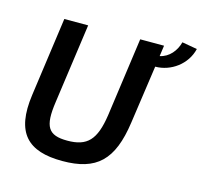

<svg xmlns="http://www.w3.org/2000/svg" viewBox="-107 -849 1033 980"><g transform="rotate(15 409.5 -359.0)"><path d="M819 -717 739 -731C727 -685 694 -643 645 -633L653 -690H527L469 -273C449 -139 406 -94 301 -94C199 -94 174 -135 193 -268L252 -690H126L68 -273C39 -66 121 13 303 13C483 13 564 -62 593 -268L637 -575C719 -575 799 -632 819 -717Z"/></g></svg>

Font: Exo 2 Semi Bold
Style: Italic
Weight: 600
Italic angle: -8°
Designer: Natanael Gama
Version: Version 1.001;PS 001.001;hotconv 1.0.88;makeotf.lib2.5.64775